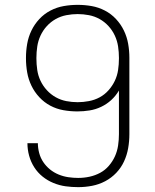

<svg xmlns="http://www.w3.org/2000/svg" viewBox="-20 -763 640 791"><path d="M302 8Q276 8 250.5 4.5Q225 1 200.5 -9Q176 -19 155.5 -35.5Q135 -52 121 -74Q107 -96 100 -121.5Q93 -147 93 -173H136Q136 -153 141.5 -132.5Q147 -112 158.5 -95Q170 -78 186 -65Q202 -52 221.5 -44Q241 -36 261.5 -33Q282 -30 302 -30Q326 -30 349 -35Q372 -40 392.5 -51Q413 -62 428.5 -80Q444 -98 453.5 -119Q463 -140 466.5 -163.5Q470 -187 470 -210V-390Q457 -368 438.5 -351Q420 -334 397 -323Q374 -312 349 -308Q324 -304 299 -304Q270 -304 241.5 -309Q213 -314 187.5 -327.5Q162 -341 142 -362.5Q122 -384 109.5 -410Q97 -436 92 -464.5Q87 -493 87 -522V-525Q87 -554 92 -582.5Q97 -611 109.5 -637Q122 -663 142 -684.5Q162 -706 188 -719.5Q214 -733 242.5 -738Q271 -743 300 -743Q329 -743 357.5 -738Q386 -733 412 -719.5Q438 -706 458 -684.5Q478 -663 490.5 -637Q503 -611 508 -582.5Q513 -554 513 -525V-210Q513 -181 508 -152.5Q503 -124 491 -98Q479 -72 459 -51Q439 -30 413.5 -16.5Q388 -3 359.5 2.5Q331 8 302 8ZM300 -342Q323 -342 346.5 -346.5Q370 -351 390.5 -362Q411 -373 427 -391Q443 -409 453 -430Q463 -451 466.5 -474.5Q470 -498 470 -522V-525Q470 -548 466.5 -571.5Q463 -595 453 -616.5Q443 -638 427 -655.5Q411 -673 390.5 -684.5Q370 -696 346.5 -700.5Q323 -705 300 -705Q277 -705 253.5 -700.5Q230 -696 209.5 -684.5Q189 -673 173 -655.5Q157 -638 147 -616.5Q137 -595 133.5 -571.5Q130 -548 130 -525V-522Q130 -498 133.5 -474.5Q137 -451 147 -430Q157 -409 173 -391.5Q189 -374 209.5 -362.5Q230 -351 253 -346.5Q276 -342 300 -342Z"/></svg>

Font: Iosevka SS04 XLt Ex
Style: Regular
Weight: 200
Width: 7
Monospace: yes
Designer: Belleve Invis
Foundry: Belleve Invis
Version: Version 19.0.0; ttfautohint (v1.8.4)